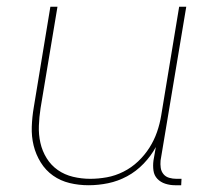

<svg xmlns="http://www.w3.org/2000/svg" viewBox="-20 -540 640 568"><path d="M242 8Q213 8 186 1.5Q159 -5 137 -20.5Q115 -36 100.5 -59.5Q86 -83 79.5 -109.5Q73 -136 74 -165Q75 -194 80 -223L129 -520H150L100 -220Q96 -194 95 -168Q94 -142 99.5 -117.5Q105 -93 118 -72Q131 -51 151 -37Q171 -23 196 -17Q221 -11 247 -11Q271 -11 296 -15.5Q321 -20 345 -32Q369 -44 388.5 -62.5Q408 -81 422 -103Q436 -125 444.5 -149.5Q453 -174 457 -199L510 -520H531L455 -65Q454 -54 455.5 -43.5Q457 -33 463.5 -25Q470 -17 480.5 -14Q491 -11 502 -11H517L516 8H498Q483 8 469 3.5Q455 -1 445.5 -11Q436 -21 434 -35.5Q432 -50 434 -65L441 -105Q427 -79 405 -56Q383 -33 356 -18.5Q329 -4 300 2Q271 8 242 8Z"/></svg>

Font: Iosevka Thin Extended
Style: Italic
Weight: 100
Width: 7
Italic angle: -9°
Monospace: yes
Designer: Belleve Invis
Foundry: Belleve Invis
Version: Version 32.5.0; ttfautohint (v1.8.4)